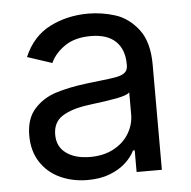

<svg xmlns="http://www.w3.org/2000/svg" viewBox="-45 -598 652 655"><g transform="rotate(-5 281.0 -270.5)"><path d="M43.9 -155.3Q43.9 -213.4 74 -246.6Q104 -279.8 148.4 -293.9Q192.9 -308.1 256.3 -315.9L298.8 -320.8Q339.4 -325.2 357.9 -328.9Q376.5 -332.5 386.5 -340.8Q396.5 -349.1 396.5 -365.7V-368.7Q396.5 -419.9 367.4 -447.8Q338.4 -475.6 282.2 -475.6Q228 -475.6 193.6 -452.1Q159.2 -428.7 144 -395.5L59.6 -423.3Q88.9 -492.2 148.4 -522.5Q208 -552.7 279.8 -552.7Q327.1 -552.7 372.6 -538.3Q418 -523.9 451.2 -481Q484.4 -438 484.4 -359.9V0H397.9V-74.2H392.1Q381.8 -52.7 360.6 -33Q339.4 -13.2 306.4 -0.2Q273.4 12.7 230 12.7Q177.7 12.7 135.3 -7.1Q92.8 -26.9 68.4 -64.9Q43.9 -103 43.9 -155.3ZM396.5 -197.3V-272.9Q387.7 -263.2 351.3 -256.3Q314.9 -249.5 266.1 -243.7L252.4 -241.7Q196.8 -234.4 164.6 -214.1Q132.3 -193.8 132.3 -150.9Q132.3 -109.4 163.3 -87.2Q194.3 -64.9 245.1 -64.9Q291.5 -64.9 325.9 -83.5Q360.4 -102.1 378.4 -132.6Q396.5 -163.1 396.5 -197.3Z"/></g></svg>

Font: Inter RS Variable
Style: Regular
Weight: 400
Designer: Rasmus Andersson (customised by Maria Ramos and Noel Pretorius)
Foundry: rsms
Version: Version 3.001;Glyphs 3.2.3 (3260)